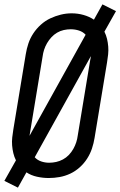

<svg xmlns="http://www.w3.org/2000/svg" viewBox="-21 -807 551 879"><path d="M61 52 -1 21 52 -73Q44 -89 40 -106Q36 -123 34.5 -141Q33 -159 35 -177.5Q37 -196 40 -214L97 -559Q101 -584 109 -608Q117 -632 131.5 -654Q146 -676 166 -694Q186 -712 209.5 -723Q233 -734 257.5 -740Q282 -746 307 -746Q335 -746 361.5 -738.5Q388 -731 409 -717L448 -787L510 -756L457 -662Q465 -646 469 -629Q473 -612 474.5 -594Q476 -576 474 -557.5Q472 -539 469 -521L412 -176Q408 -151 400 -127Q392 -103 378 -81Q364 -59 344 -41Q324 -23 300.5 -12Q277 -1 252 3.5Q227 8 202 8Q175 8 148 2Q121 -4 100 -18ZM114 -185 371 -648Q359 -661 341 -667Q323 -673 303 -673Q287 -673 271 -669.5Q255 -666 240.5 -657.5Q226 -649 214.5 -636.5Q203 -624 194.5 -609.5Q186 -595 181 -579.5Q176 -564 174 -548L117 -203Q116 -198 115.5 -193.5Q115 -189 114 -185ZM204 -62Q220 -62 236 -65.5Q252 -69 267 -77Q282 -85 294 -97.5Q306 -110 314.5 -125Q323 -140 328 -155.5Q333 -171 335 -187L392 -532Q393 -537 394 -541.5Q395 -546 395 -550L138 -87Q150 -74 167.5 -68Q185 -62 204 -62Z"/></svg>

Font: Iosevka Slab Oblique
Style: Regular
Weight: 400
Italic angle: -9°
Monospace: yes
Designer: Belleve Invis
Foundry: Belleve Invis
Version: Version 11.1.1; ttfautohint (v1.8.3)